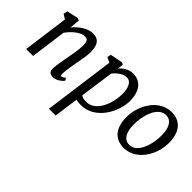

<svg xmlns="http://www.w3.org/2000/svg" viewBox="-64 -1091 1867 1867"><g transform="rotate(45 869.5 -157.0)"><path d="M65.9 0H161.1L210.9 -368.7C260.3 -437.5 328.6 -490.7 378.4 -490.7C413.1 -490.7 434.1 -485.4 434.1 -415C434.1 -354 417 -273.4 406.7 -216.3C397 -161.6 385.3 -100.1 382.8 -54.2C379.9 -6.8 403.8 10.3 442.9 10.3C497.1 10.3 545.4 -38.6 552.7 -50.8L537.6 -76.2C515.1 -58.1 503.4 -53.7 495.1 -53.7C485.8 -53.7 483.4 -67.4 484.9 -90.8C487.8 -141.1 498 -196.8 506.8 -246.6C516.6 -301.3 531.7 -371.6 531.7 -420.4C531.7 -530.8 488.8 -567.9 421.4 -567.9C348.6 -567.9 274.9 -517.1 222.2 -452.6L231.9 -556.2L208.5 -567.9L90.3 -542.5L81.5 -499L129.4 -470.2Z M760.7 2C782.2 6.3 805.2 9.8 826.2 9.8C1023.9 9.8 1137.7 -206.5 1137.7 -356.4C1137.7 -478.5 1084.5 -567.9 971.7 -567.9C911.1 -567.9 861.8 -533.7 830.1 -496.1L838.9 -556.2L815.9 -567.9L688 -542.5L679.2 -503.9L732.4 -479L633.3 253.9H726.1ZM770.5 -66.9 818.8 -414.6C847.2 -453.1 899.9 -498 955.6 -498C1005.9 -498 1037.6 -444.8 1037.6 -349.6C1037.6 -231 977.5 -49.3 841.3 -49.3C814 -49.3 789.6 -53.7 770.5 -66.9Z M1223.1 -214.4C1225.6 -72.3 1293 9.8 1416.5 9.8C1580.6 9.8 1696.8 -166 1693.8 -343.3C1691.4 -485.4 1623.5 -567.9 1500 -567.9C1335.9 -567.9 1220.2 -391.6 1223.1 -214.4ZM1433.6 -49.8C1362.3 -49.8 1325.7 -112.3 1324.2 -215.3C1321.8 -340.8 1371.1 -508.3 1482.4 -508.3C1553.7 -508.3 1590.3 -445.8 1591.8 -342.8C1594.2 -217.3 1544.9 -49.8 1433.6 -49.8Z"/></g></svg>

Font: Merriweather
Style: Italic
Weight: 400
Italic angle: -7.5°
Designer: Eben Sorkin
Foundry: Eben Sorkin
Version: Version 1.001